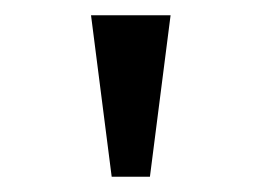

<svg xmlns="http://www.w3.org/2000/svg" viewBox="-20 -837 337 251"><path d="M99 -817H203L176 -606H126Z"/></svg>

Font: Halant SemiBold
Style: Regular
Weight: 600
Designer: Hitesh Malaviya (Devanagari), Satya Rajpurohit (Latin)
Foundry: Indian Type Foundry
Version: Version 1.101;PS 1.0;hotconv 1.0.78;makeotf.lib2.5.61930; tt